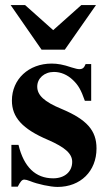

<svg xmlns="http://www.w3.org/2000/svg" viewBox="-20 -724 429 758"><path d="M359 -704H301L190 -605L79 -704H22L144 -528H236ZM340 -326V-471H318C312 -456 306 -451 293 -451C287 -451 278 -453 262 -458C230 -469 207 -473 184 -473C93 -473 27 -411 27 -327C27 -261 68 -215 169 -172C238 -142 265 -117 265 -85C265 -46 235 -20 190 -20C120 -20 74 -65 53 -152H25V13H50C61 -8 67 -15 76 -15C81 -15 89 -13 99 -9C128 3 179 14 207 14C298 14 361 -48 361 -138C361 -209 323 -252 223 -294C155 -322 127 -348 127 -382C127 -415 155 -440 193 -440C220 -440 246 -429 268 -408C289 -388 300 -369 315 -326Z"/></svg>

Font: XITS
Style: Bold
Weight: 700
Designer: MicroPress Inc., with final additions and corrections provided by Coen Hoffman, Elsevier (retired)
Version: Version 1.107